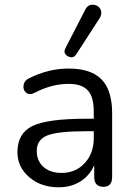

<svg xmlns="http://www.w3.org/2000/svg" viewBox="-20 -786 570 815"><path d="M405 -712 304 -556Q291 -535 268.5 -547Q246 -559 258 -582L342 -745Q353 -767 374.5 -766Q396 -765 405.5 -748.5Q415 -732 405 -712ZM229 9Q154 9 104 -34Q54 -77 54 -140Q54 -220 117.5 -251Q181 -282 346 -282H378V-313Q378 -375 352.5 -402.5Q327 -430 271 -430Q199 -430 127 -392Q105 -381 91 -392.5Q77 -404 80 -424Q83 -444 102 -453Q185 -495 271 -495Q366 -495 411 -449Q456 -403 456 -306V-35Q456 7 419 7Q380 7 380 -35V-85Q361 -41 321.5 -16Q282 9 229 9ZM242 -52Q301 -52 339.5 -93.5Q378 -135 378 -199V-229H347Q225 -229 180.5 -211Q136 -193 136 -145Q136 -103 164.5 -77.5Q193 -52 242 -52Z"/></svg>

Font: Nunito
Style: Regular
Weight: 400
Designer: Vernon Adams
Foundry: Vernon Adams
Version: Version 3.602